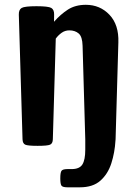

<svg xmlns="http://www.w3.org/2000/svg" viewBox="-20 -613 567 807"><path d="M138.2 0Q97.2 0 86.2 -4.9Q75.2 -9.8 74.7 -27.8L59.1 -551.3Q58.6 -572.3 71 -579.6Q83.5 -586.9 133.3 -586.9Q183.1 -586.9 195.6 -579.6Q208 -572.3 207.5 -551.3L207 -521.5Q234.4 -552.7 265.6 -572.8Q296.9 -592.8 340.8 -592.8Q400.4 -592.8 440.2 -550.8Q480 -508.8 477.5 -434.6L465.8 -27.8Q465.8 -24.4 465.3 -22Q462.4 28.3 448 73.2Q433.6 118.2 402.1 146.2Q370.6 174.3 315.9 174.3H263.7Q243.7 174.3 238.5 167.5Q233.4 160.6 233.4 136.7Q233.4 112.3 238.5 105Q243.7 97.7 263.7 97.7H280.8Q314 97.7 326.2 78.4Q338.4 59.1 338.4 16.1V-27.8L327.1 -420.4Q326.2 -459 310.8 -472.2Q295.4 -485.4 271.5 -485.4Q253.4 -485.4 239 -475.1Q224.6 -464.8 214.4 -450.7L202.1 -27.8Q201.7 -9.8 190.4 -4.9Q179.2 0 138.2 0Z"/></svg>

Font: Denk One
Style: Regular
Weight: 400
Designer: Irina Smirnova, Eben Sorkin
Foundry: Sorkin Type Co.f
Version: Version 1.004; ttfautohint (v1.8.4.7-5d5b);gftools[0.9.23]